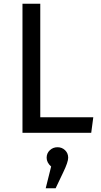

<svg xmlns="http://www.w3.org/2000/svg" viewBox="-20 -709 538 1025"><path d="M195 -689V-83H478L467 0H100V-689ZM344 133Q344 156 318 210L277 296H224L253 180Q229 159 229 133Q229 109 246 93Q263 77 287 77Q311 77 327.5 93Q344 109 344 133Z"/></svg>

Font: Fira Sans
Style: Regular
Weight: 400
Designer: Carrois Corporate & Edenspiekermann AG
Foundry: Carrois Corporate GbR & Edenspiekermann AG
Version: Version 4.106;PS 004.106;hotconv 1.0.70;makeotf.lib2.5.58329